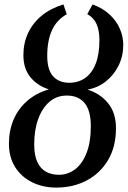

<svg xmlns="http://www.w3.org/2000/svg" viewBox="-20 -839 581 870"><path d="M235 11Q174.5 11 125.8 -13Q77 -37 48.8 -81.5Q20.5 -126 20.5 -188.5Q20.5 -247 41.2 -296.2Q62 -345.5 102.5 -381.2Q143 -417 201.5 -434Q149.5 -450.5 117.8 -489.2Q86 -528 86 -589Q86 -644 107.5 -689.8Q129 -735.5 169.5 -768.5Q210 -801.5 267.5 -819L282.5 -774.5Q237 -749 215.5 -702Q194 -655 194 -585.5Q194 -523.5 220.2 -493.8Q246.5 -464 294 -464Q335 -464 365.8 -485.5Q396.5 -507 413.5 -550Q430.5 -593 430.5 -657Q430.5 -700 417.8 -729.5Q405 -759 375.5 -775L399.5 -819Q446 -802 477 -773Q508 -744 523.2 -708.5Q538.5 -673 538.5 -635.5Q538.5 -585 517.5 -542.2Q496.5 -499.5 460.2 -470.5Q424 -441.5 376.5 -433Q434.5 -415 470 -371Q505.5 -327 505.5 -258.5Q505.5 -174.5 470 -114.2Q434.5 -54 373.2 -21.5Q312 11 235 11ZM247 -47Q287 -47 319.8 -71.5Q352.5 -96 372 -145.2Q391.5 -194.5 391.5 -268.5Q391.5 -337 363.8 -371.5Q336 -406 282.5 -406Q237.5 -406 204.5 -378Q171.5 -350 153.2 -300Q135 -250 135 -184.5Q135 -134.5 149.5 -104.2Q164 -74 189 -60.5Q214 -47 247 -47Z"/></svg>

Font: Merriweather Medium
Style: Italic
Weight: 500
Italic angle: -7.8°
Version: Version 2.101